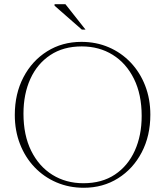

<svg xmlns="http://www.w3.org/2000/svg" viewBox="-20 -878 781 908"><path d="M365 -680Q435 -680 494.2 -654.5Q553.5 -629 597.8 -582.5Q642 -536 666.5 -473Q691 -410 691 -335.5Q691 -235.5 650.2 -157.5Q609.5 -79.5 538.2 -34.8Q467 10 376 10Q306.5 10 247 -15.5Q187.5 -41 143.2 -87.5Q99 -134 74.5 -197Q50 -260 50 -334.5Q50 -434.5 90.8 -512.5Q131.5 -590.5 202.8 -635.2Q274 -680 365 -680ZM374.5 -11.5Q462 -11.5 523.5 -52.5Q585 -93.5 617.5 -165.5Q650 -237.5 650 -329.5Q650 -431.5 613.5 -505.2Q577 -579 513 -618.8Q449 -658.5 366.5 -658.5Q279.5 -658.5 217.8 -617.5Q156 -576.5 123.5 -504.8Q91 -433 91 -340.5Q91 -238.5 127.5 -164.8Q164 -91 228 -51.2Q292 -11.5 374.5 -11.5ZM384.5 -738H367L238 -851V-858H289.5Z"/></svg>

Font: Newsreader 16pt ExtraLight
Style: Regular
Weight: 275
Designer: Hugues Gentile
Foundry: Production Type
Version: Version 1.003; ttfautohint (v1.8.3)